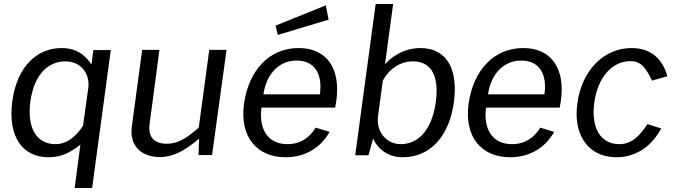

<svg xmlns="http://www.w3.org/2000/svg" viewBox="-20 -782 3409 967"><path d="M538 -530H450L441 -457C421 -484 384 -540 290 -540C171 -540 67 -453 42 -273C18 -93 94 10 224 10C278 10 326 -6 385 -54L356 165H444ZM259 -56C170 -56 114 -130 133 -271C153 -417 231 -473 309 -473C388 -473 433 -411 425 -341L398 -148C358 -88 313 -56 259 -56Z M784 9C785 9 786 9 787 9C852 9 911 -23 983 -84L980 -1H1048L1121 -531H1034L981 -139C920 -87 878 -58 820 -58C750 -58 724 -98 734 -162L783 -531H696L644 -145C631 -51 688 8 784 9Z M1668 -240 1674 -275C1696 -436 1627 -540 1484 -540C1336 -540 1233 -428 1209 -260C1186 -90 1276 10 1418 10C1510 10 1592 -32 1640 -118L1570 -139C1538 -88 1494 -56 1427 -56C1325 -56 1283 -137 1297 -240ZM1368 -653 1379 -606 1635 -683 1621 -755ZM1307 -307C1318 -392 1373 -477 1474 -477C1569 -477 1605 -404 1591 -307Z M2008 10C2148 10 2243 -97 2266 -268C2287 -422 2238 -540 2097 -540C2006 -540 1941 -485 1919 -458L1960 -762H1872L1769 0H1836L1859 -84C1872 -53 1916 10 2008 10ZM1998 -56C1929 -56 1873 -115 1884 -198L1908 -376C1942 -438 1998 -473 2060 -473C2150 -473 2193 -402 2175 -268C2154 -119 2081 -56 1998 -56Z M2799 -240 2805 -275C2827 -436 2758 -540 2615 -540C2467 -540 2364 -428 2340 -260C2317 -90 2407 10 2549 10C2641 10 2723 -32 2771 -118L2701 -139C2669 -88 2625 -56 2558 -56C2456 -56 2414 -137 2428 -240ZM2438 -307C2449 -392 2504 -477 2605 -477C2700 -477 2736 -404 2722 -307Z M3161 -540C3020 -540 2910 -426 2888 -263C2865 -101 2944 10 3085 10C3187 10 3265 -50 3310 -135L3241 -157C3200 -97 3163 -56 3099 -56C3004 -56 2956 -139 2973 -265C2990 -389 3060 -474 3155 -474C3212 -474 3233 -437 3264 -376L3341 -398C3320 -477 3265 -540 3161 -540Z"/></svg>

Font: Cheyenne Sans
Style: Italic
Weight: 400
Italic angle: -8.13011°
Designer: The Public Sans project authors (U.S. Web Design System), Libre Franklin designed by Pablo Impallari and Rodrigo Fuenzal
Foundry: The Cheyenne Sans Project Authors
Version: Version 2.007